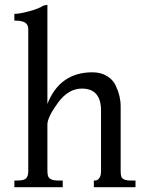

<svg xmlns="http://www.w3.org/2000/svg" viewBox="-20 -782 618 802"><path d="M546 0H372V-28H378Q388 -28 395 -38.5Q402 -49 402 -66V-320Q402 -412 322 -412Q265 -412 221.5 -352Q178 -292 178 -262V-72Q178 -57 180 -49Q185 -28 222 -28H242V0H40V-28H54Q81 -28 89.5 -37.5Q98 -47 98 -66V-660Q98 -679 85 -687.5Q72 -696 40 -696V-724Q61 -724 102 -735Q143 -746 160 -758L178 -762V-348Q230 -480 366 -480Q402 -480 427.5 -464Q453 -448 464 -423Q484 -381 484 -338V-68Q484 -54 486 -47Q490 -28 526 -28H546Z"/></svg>

Font: Montaga
Style: Regular
Weight: 400
Designer: Alejandra Rodriguez
Foundry: Alejandra Rodriguez
Version: Version 1.001